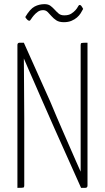

<svg xmlns="http://www.w3.org/2000/svg" viewBox="-20 -906 506 926"><path d="M243 -286Q242 -288 233.5 -307.5Q225 -327 211.5 -357.5Q198 -388 181.5 -425.5Q165 -463 149 -500Q133 -537 118.5 -569.5Q104 -602 95 -624Q95 -603 95.5 -568Q96 -533 96 -492.5Q96 -452 96.5 -411Q97 -370 97 -336Q97 -302 97 -280Q97 -258 97 -257V-11Q97 -3 93 -1.5Q89 0 64 0V-689Q64 -700 75 -700H95L221 -419Q222 -417 231 -395.5Q240 -374 253.5 -342Q267 -310 284 -271.5Q301 -233 317 -196Q333 -159 347 -127.5Q361 -96 369 -78V-689Q369 -697 373 -698.5Q377 -700 402 -700V-11Q402 0 391 0H371ZM102 -824Q125 -863 147 -874.5Q169 -886 195 -886Q213 -886 224 -877.5Q235 -869 244 -859Q253 -849 263 -840.5Q273 -832 290 -832Q311 -832 323.5 -840Q336 -848 344 -857Q352 -866 356 -874Q360 -882 364 -882Q368 -882 371 -879Q374 -876 376 -872Q379 -868 381 -863Q376 -853 369 -842Q362 -831 351 -821.5Q340 -812 324.5 -805.5Q309 -799 288 -799Q265 -799 251.5 -808Q238 -817 228.5 -828Q219 -839 210 -848Q201 -857 188 -857Q173 -857 162 -849Q151 -841 143 -831.5Q135 -822 130 -814Q125 -806 122 -806Q115 -806 108 -815Q104 -819 102 -824Z"/></svg>

Font: Yanone Kaffeesatz Thin
Style: Regular
Weight: 250
Designer: Yanone
Foundry: Yanone Font Production. Not for release.
Version: Version 1.002